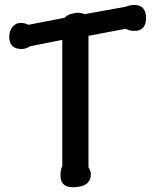

<svg xmlns="http://www.w3.org/2000/svg" viewBox="-20 -756 650 778"><path d="M338.5 -78.5Q348.2 -62.1 348.2 -50.8Q348.2 2.6 275.4 2.6Q225.1 2.6 225.1 -44.1Q225.1 -69.2 232.3 -83.1V-594.4L102.6 -568.7Q84.6 -557.4 68.2 -557.4Q17.4 -557.4 17.4 -606.7Q17.4 -630.3 30.8 -647.2Q44.1 -663.1 62.6 -663.1Q81.5 -663.1 94.9 -655.4L242.1 -684.1Q253.8 -697.9 280.5 -702.6Q307.2 -707.2 322.1 -698.5L489.2 -728.7Q506.2 -735.9 523.1 -735.9Q571.8 -735.9 571.8 -683.1Q571.8 -630.8 524.1 -630.8Q504.1 -630.8 489.7 -639.5L338.5 -610.8Z"/></svg>

Font: Myanmar Handwriting
Style: Regular
Weight: 400
Designer: Khon Soe Zaw Thu
Foundry: PaOh Unicode khonsoezawthu@gmail.com and @hotmail.com
Version: Version 1.30 November 9, 2016